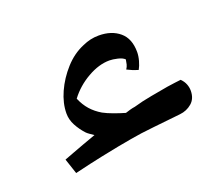

<svg xmlns="http://www.w3.org/2000/svg" viewBox="-66 -503 569 496"><g transform="rotate(-20 218.5 -255.0)"><path d="M68 -98 54 -140Q67 -145 80.5 -150Q94 -155 110 -161Q126 -167 146 -174Q140 -178 135 -181.5Q130 -185 127 -188Q114 -202 105.5 -218Q97 -234 97 -251Q97 -279 110.5 -309Q124 -339 147 -364.5Q170 -390 199 -402Q210 -407 221 -409.5Q232 -412 244 -412Q279 -412 301 -393.5Q323 -375 323 -338Q323 -327 319.5 -314.5Q316 -302 311 -293Q301 -296 295 -298.5Q289 -301 281 -305Q285 -311 286.5 -317Q288 -323 289 -330Q283 -336 270 -339Q257 -342 248 -342Q219 -342 187.5 -324Q156 -306 135 -278Q143 -259 155 -245.5Q167 -232 184 -222Q195 -216 211.5 -210Q228 -204 242 -200Q248 -202 255 -204Q262 -206 269 -207Q293 -214 318.5 -218.5Q344 -223 366 -227Q378 -229 387.5 -230Q397 -231 404 -232Q412 -224 415.5 -215Q419 -206 419 -197Q419 -175 405 -163Q391 -151 372 -149Q336 -145 297 -141Q258 -137 231 -132Q213 -129 192.5 -125Q172 -121 143 -115Q114 -109 68 -98Z"/></g></svg>

Font: Noto Naskh Arabic UI
Style: Regular
Weight: 400
Designer: Monotype Design Team, David Williams, Mohamad Dakak and Nizar Qandah
Foundry: Monotype Imaging Inc.
Version: Version 2.014